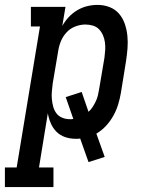

<svg xmlns="http://www.w3.org/2000/svg" viewBox="-78 -558 598 783"><path d="M-58 205V125H-10L85 -450H48V-530H189L176 -452Q187 -472 202.5 -488.5Q218 -505 237.5 -516.5Q257 -528 278 -533Q299 -538 320 -538Q346 -538 369 -529Q392 -520 407.5 -502Q423 -484 431 -460.5Q439 -437 441.5 -412Q444 -387 442 -361Q440 -335 436 -309L415 -179Q411 -156 404 -132.5Q397 -109 384.5 -86.5Q372 -64 354.5 -45Q337 -26 315 -13L349 82L283 103L249 7Q245 8 240 8Q235 8 230 8Q208 8 187.5 1Q167 -6 152.5 -20.5Q138 -35 129.5 -54.5Q121 -74 117 -96L81 125H140V205ZM206 -72Q210 -72 213.5 -72Q217 -72 221 -73L190 -162L255 -183L283 -102Q293 -111 300 -122Q307 -133 312.5 -144.5Q318 -156 321 -168Q324 -180 326 -193L348 -323Q350 -338 351 -354Q352 -370 350 -385Q348 -400 342 -414Q336 -428 326 -438.5Q316 -449 301 -453.5Q286 -458 270 -458Q250 -458 229 -450Q208 -442 193 -425.5Q178 -409 170 -389Q162 -369 159 -348L137 -218Q135 -202 133.5 -185.5Q132 -169 133.5 -153.5Q135 -138 139 -123Q143 -108 152 -96Q161 -84 175.5 -78Q190 -72 206 -72Z"/></svg>

Font: Iosevka Slab Medium Oblique
Style: Regular
Weight: 500
Italic angle: -9°
Monospace: yes
Designer: Belleve Invis
Foundry: Belleve Invis
Version: Version 11.1.1; ttfautohint (v1.8.3)